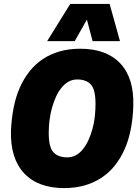

<svg xmlns="http://www.w3.org/2000/svg" viewBox="-20 -955 716 981"><path d="M308 6Q174 6 103 -70Q32 -146 36 -288Q39 -351 50 -406.5Q61 -462 81.5 -508Q102 -554 131.5 -591Q161 -628 199.5 -653.5Q238 -679 285.5 -692.5Q333 -706 390 -706Q525 -706 595.5 -630Q666 -554 661 -412Q659 -350 648 -294Q637 -238 616.5 -192Q596 -146 566.5 -109Q537 -72 498 -46.5Q459 -21 412 -7.5Q365 6 308 6ZM323 -151Q348 -151 368 -162Q388 -173 404 -193Q420 -213 432 -239.5Q444 -266 452.5 -296.5Q461 -327 464.5 -359.5Q468 -392 468 -424Q468 -498 444 -523.5Q420 -549 375 -549Q350 -549 330.5 -538Q311 -527 294.5 -507Q278 -487 266 -460.5Q254 -434 245.5 -403.5Q237 -373 233 -340.5Q229 -308 229 -276Q229 -202 253.5 -176.5Q278 -151 323 -151ZM221 -745 339 -935H540L593 -745H453L424 -855L362 -745Z"/></svg>

Font: Georama ExtraBold
Style: Italic
Weight: 800
Italic angle: -9°
Version: Version 1.001